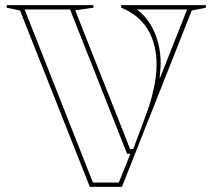

<svg xmlns="http://www.w3.org/2000/svg" viewBox="-20 -728 828 748"><path d="M330 0 58 -687 6 -698V-708H344V-698L273 -688L487 -147H499L544 -268Q566 -324 578 -378Q590 -432 590 -477Q590 -557 555 -614Q520 -671 452 -698V-708H782V-698L727 -687L455 0ZM488 -129H475L253 -691H76L342 -17H443ZM602 -421 709 -691H513Q545 -668 565.5 -634Q586 -600 596 -561Q606 -522 606 -482Q606 -470 604.5 -454.5Q603 -439 602 -421Z"/></svg>

Font: Kalnia Glaze Thin SemiBold
Style: Regular
Weight: 600
Version: Version 1.110